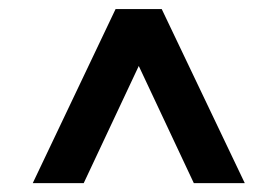

<svg xmlns="http://www.w3.org/2000/svg" viewBox="-20 -727 610 422"><path d="M406 -324.5 285 -582 164 -324.5H52L234 -707H335.5L518 -324.5Z"/></svg>

Font: Newsreader 6pt SemiBold
Style: Regular
Weight: 600
Designer: Hugues Gentile
Foundry: Production Type
Version: Version 1.003; ttfautohint (v1.8.3)